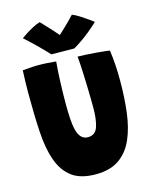

<svg xmlns="http://www.w3.org/2000/svg" viewBox="-134 -998 874 1100"><g transform="rotate(-15 303.0 -448.0)"><path d="M296.5 14.5Q206.5 14.5 155.2 -23.8Q104 -62 78.5 -134Q53.5 -204 47.5 -305.5Q41.5 -407 41.5 -536.5Q41.5 -567.5 42.5 -602.5Q43.5 -637.5 45 -669.5Q68 -671.5 91.8 -673.2Q115.5 -675 137 -675Q164.5 -675 192.5 -673.2Q220.5 -671.5 243 -669Q238 -614.5 235.5 -547.2Q233 -480 233 -416.5Q233 -367.5 235.5 -331Q238 -294.5 244 -268.5Q259.5 -202.5 307 -202.5Q351.5 -202.5 365.8 -245.8Q380 -289 380 -356Q380 -375.5 379.5 -407.8Q379 -440 378 -478.2Q377 -516.5 375.5 -553.8Q374 -591 372.2 -620.2Q370.5 -649.5 368.5 -664Q391 -664 420.5 -662.2Q450 -660.5 479.2 -658Q508.5 -655.5 529.8 -653.2Q551 -651 556.5 -649.5Q568.5 -569 568.5 -470Q568.5 -369.5 557.8 -281.5Q547 -193.5 518 -127Q489 -60.5 435.5 -23Q382 14.5 296.5 14.5ZM399 -904.5Q418 -897.5 443.8 -881Q469.5 -864.5 490.5 -849.5Q511.5 -834.5 516 -830.5Q458.5 -777.5 418.5 -750Q378.5 -722.5 362.5 -714Q351 -714 325.2 -714.2Q299.5 -714.5 272 -714.8Q244.5 -715 227 -715.5Q194.5 -750.5 162 -782.2Q129.5 -814 93 -847Q104.5 -855.5 124.8 -868.5Q145 -881.5 167.8 -893.5Q190.5 -905.5 210 -911Q240 -880 265.5 -851.8Q291 -823.5 302.5 -810Q311.5 -818 328 -833.5Q344.5 -849 363.8 -868Q383 -887 399 -904.5Z"/></g></svg>

Font: Grandstander ExtraBold
Style: Regular
Weight: 800
Designer: Tyler Finck
Foundry: Etcetera Type Co
Version: Version 1.200; ttfautohint (v1.8.3)